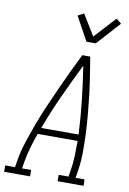

<svg xmlns="http://www.w3.org/2000/svg" viewBox="-137 -1037 741 1099"><g transform="rotate(10 233.5 -487.5)"><path d="M-33 0V-37H24L30 -74Q39 -130 57.5 -186.5Q76 -243 96.5 -298.5Q117 -354 141 -409Q165 -464 189.5 -518.5Q214 -573 239.5 -627Q265 -681 292 -735H338Q347 -681 355.5 -627Q364 -573 370.5 -518.5Q377 -464 382 -409Q387 -354 389.5 -298.5Q392 -243 391.5 -186.5Q391 -130 382 -74L376 -37H428L429 0H278V-37H335L341 -74Q348 -117 349.5 -160.5Q351 -204 351 -247H119Q103 -204 90.5 -160.5Q78 -117 71 -74L65 -37H118V0ZM133 -284H350Q345 -384 334 -482Q323 -580 308 -677Q260 -580 215 -482Q170 -384 133 -284ZM302 -815 226 -954 261 -972 335 -851 449 -975 479 -951 356 -815Z"/></g></svg>

Font: Iosevka Curly Slab Extralight
Style: Italic
Weight: 200
Italic angle: -9°
Monospace: yes
Designer: Belleve Invis
Foundry: Belleve Invis
Version: Version 22.1.2; ttfautohint (v1.8.4)